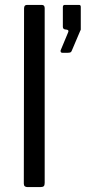

<svg xmlns="http://www.w3.org/2000/svg" viewBox="-20 -762 349 782"><path d="M162 -17Q162 -7 158 -3.5Q154 0 144 0H92Q77 0 77 -14L78 -728Q78 -742 90 -742H150Q162 -742 162 -729ZM234 -547Q229 -547 227.5 -550.5Q226 -554 227 -557L257 -629Q262 -639 253 -641L246 -642Q236 -643 236 -653V-733Q236 -742 244 -742H302Q309 -742 309 -734V-642Q309 -641 308.5 -639.5Q308 -638 307 -637L273 -557Q271 -551 267.5 -549Q264 -547 255 -547Z"/></svg>

Font: Libre Franklin
Style: Regular
Weight: 400
Designer: Pablo Impallari, Rodrigo Fuenzalida, Nhung Nguyen
Foundry: Impallari Type
Version: Version 3.000